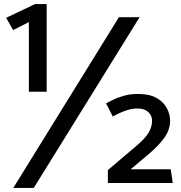

<svg xmlns="http://www.w3.org/2000/svg" viewBox="-20 -784 884 938"><path d="M208 -336V-764H151L10 -697L44 -637L121 -676V-336ZM655 -325Q616 -325 584.5 -316Q553 -307 531.5 -296Q510 -285 498 -279L531 -215Q542 -221 560.5 -230Q579 -239 603 -246.5Q627 -254 651 -254Q676 -254 691.5 -245.5Q707 -237 715 -223.5Q723 -210 723 -195Q723 -166 707.5 -138.5Q692 -111 653 -77L507 47V110H824L814 43H618L704 -29Q759 -76 785 -114Q811 -152 811 -195Q811 -225 795.5 -255Q780 -285 745.5 -305Q711 -325 655 -325ZM561 -700 45 134H145L662 -700Z"/></svg>

Font: Catamaran Thin Medium
Style: Regular
Weight: 500
Version: Version 2.000